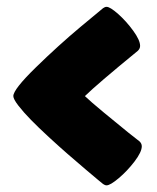

<svg xmlns="http://www.w3.org/2000/svg" viewBox="-20 -542 459 562"><path d="M19 -260.7Q19 -280.3 84.7 -344.5Q150.4 -408.7 215.8 -463.4L281.7 -518.1Q287.1 -522 292 -522Q302.2 -522 325.9 -501Q349.6 -480 369.9 -452.1Q390.1 -424.3 390.1 -407.7Q390.1 -399.9 383.8 -393.6Q262.7 -294.4 228.5 -260.7Q244.1 -245.6 284.2 -212.4Q324.2 -179.2 356.4 -153.3L388.7 -127.9Q395 -121.6 395 -113.8Q395 -97.2 373.8 -69.3Q352.5 -41.5 327.6 -20.5Q302.7 0.5 292 0.5Q287.1 0.5 281.7 -3.4Q276.4 -7.8 266.8 -15.6Q257.3 -23.4 230 -46.6Q202.6 -69.8 178 -91.3Q153.3 -112.8 122.8 -140.9Q92.3 -168.9 70.6 -191.2Q48.8 -213.4 33.9 -232.7Q19 -252 19 -260.7Z"/></svg>

Font: Coustard Black
Style: Regular
Weight: 900
Foundry: vernon adams
Version: Version 1.001;